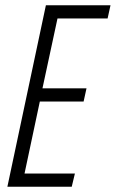

<svg xmlns="http://www.w3.org/2000/svg" viewBox="-20 -708 439 728"><path d="M8 0 154 -688H399L388 -638H198L141 -373H308L297 -323H131L73 -50H264L252 0Z"/></svg>

Font: Saira ExtraCondensed Light
Style: Italic
Weight: 300
Width: 2
Italic angle: -12°
Designer: Hector Gatti with collaboration of the Omnibus-Type team
Foundry: Omnibus-Type
Version: Version 1.101